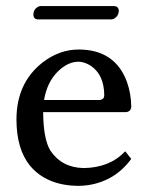

<svg xmlns="http://www.w3.org/2000/svg" viewBox="-20 -602 493 632"><path d="M347.2 -538.1H103Q90.8 -539.6 89.8 -553.2Q89.8 -570.3 104 -579.1Q108.4 -581.5 111.8 -582H356.9Q369.6 -580.6 371.1 -567.9Q371.1 -549.8 355.5 -540.5Q351.1 -538.6 347.2 -538.1ZM125 -272.9H309.1Q322.3 -274.9 323.2 -287.1Q323.2 -359.4 273.4 -388.7Q255.9 -398.4 238.8 -398.9Q203.1 -398.9 169.9 -366.2Q134.8 -331.1 125 -272.9ZM392.1 -104 412.1 -79.1Q359.4 -6.8 271 7.3Q253.9 9.8 237.8 9.8Q133.8 8.8 79.1 -56.2Q34.2 -110.8 34.2 -209Q34.2 -328.1 119.1 -395.5Q174.8 -439 238.8 -439Q357.9 -439 397.5 -333.5Q411.6 -294.4 412.1 -250Q410.2 -233.9 394 -232.9H122.1Q122.6 -144 146 -106Q183.6 -50.3 254.9 -48.8Q341.3 -49.8 392.1 -104Z"/></svg>

Font: Linux Biolinum Capitals O
Style: Small Caps
Weight: 400
Designer: Philipp H. Poll
Foundry: Philipp H. Poll
Version: Version 1.0.4